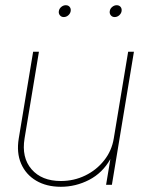

<svg xmlns="http://www.w3.org/2000/svg" viewBox="-20 -716 562 744"><path d="M215.8 7.8Q160.2 7.8 120.1 -15.9Q80.1 -39.6 61.8 -81.8Q43.5 -124 52.7 -179.7L108.4 -515.6H130.9L75.2 -179.7Q63 -105.5 102.3 -60.1Q141.6 -14.6 215.8 -14.6Q266.6 -14.6 310.3 -35.9Q354 -57.1 383.5 -94.5Q413.1 -131.8 420.9 -179.7L476.6 -515.6H499L413.6 0H391.1L407.7 -99.6Q377.4 -45.9 325.4 -19Q273.4 7.8 215.8 7.8ZM227.1 -649.9Q217.8 -649.9 212.2 -656.7Q206.5 -663.6 208 -672.9Q209.5 -682.6 217.5 -689.2Q225.6 -695.8 234.9 -695.8Q244.6 -695.8 250 -689.2Q255.4 -682.6 253.9 -672.9Q252.4 -663.6 244.6 -656.7Q236.8 -649.9 227.1 -649.9ZM424.3 -649.9Q415 -649.9 409.4 -656.7Q403.8 -663.6 405.3 -672.9Q406.7 -682.6 414.8 -689.2Q422.9 -695.8 432.1 -695.8Q441.9 -695.8 447.3 -689.2Q452.6 -682.6 451.2 -672.9Q449.7 -663.6 441.9 -656.7Q434.1 -649.9 424.3 -649.9Z"/></svg>

Font: Inter Display Thin
Style: Italic
Weight: 100
Italic angle: -9.39999°
Designer: Rasmus Andersson
Foundry: rsms
Version: Version 4.000;git-a52131595